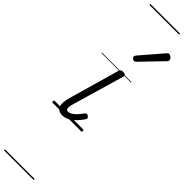

<svg xmlns="http://www.w3.org/2000/svg" viewBox="-498 -944 1378 1378"><g transform="rotate(45 191.5 -255.0)"><path d="M117 15Q94 15 80 6Q66 -3 60.5 -20Q55 -37 57.5 -60.5Q60 -84 68 -112L177 -495Q181 -506 187 -510.5Q193 -515 208 -515Q222 -515 228.5 -509Q235 -503 232 -493L118 -101Q111 -78 109.5 -62.5Q108 -47 112.5 -40Q117 -33 128 -33Q145 -33 161.5 -44.5Q178 -56 194 -73.5Q210 -91 222 -109Q229 -117 236 -117.5Q243 -118 250 -112Q260 -105 261 -99.5Q262 -94 258 -87Q246 -67 225 -43.5Q204 -20 176.5 -2.5Q149 15 117 15ZM205 -625Q199 -625 190.5 -632Q182 -639 182 -646Q182 -650 183.5 -654Q185 -658 189 -663L330 -827Q336 -834 340.5 -837Q345 -840 350 -840Q357 -840 365 -835Q373 -830 378 -822.5Q383 -815 383 -808Q383 -803 381.5 -799.5Q380 -796 375 -792L223 -634Q214 -625 205 -625ZM0 478H301V488H0ZM0 -20H301V0H0ZM0 -505H301V-500H0ZM0 -998H301V-988H0Z"/></g></svg>

Font: Playwrite AU SA Guides
Style: Regular
Weight: 400
Designer: Veronika Burian, José Scaglione
Foundry: TypeTogether
Version: Version 1.003